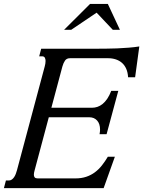

<svg xmlns="http://www.w3.org/2000/svg" viewBox="-87 -966 798 986"><path d="M384.8 -412.6Q399.4 -412.6 413.3 -417.2Q427.2 -421.9 439.9 -432.1Q452.6 -442.4 463.9 -459Q475.1 -475.6 484.4 -499.5H520.5L460.4 -276.9H424.3Q426.8 -290.5 426.8 -300.3Q426.8 -330.6 411.6 -347.2Q396.5 -363.8 371.6 -363.8H163.6L90.8 -91.3Q86.9 -78.1 86.9 -68.4Q86.9 -60.1 91.3 -54.9Q95.7 -49.8 106.9 -49.8H299.8Q331.1 -49.8 355.7 -58.1Q380.4 -66.4 400.4 -81.3Q420.4 -96.2 436.5 -116.7Q452.6 -137.2 466.8 -161.1H502.9L445.3 0H-66.9L-56.6 -39.1H-42Q-33.2 -39.1 -26.4 -43.9Q-19.5 -48.8 -14.4 -56.4Q-9.3 -64 -5.9 -73.2Q-2.4 -82.5 0 -91.3L142.6 -624.5Q144.5 -631.3 145.8 -638.9Q147 -646.5 147 -653.3Q147 -663.1 143.1 -669.9Q139.2 -676.8 128.9 -676.8H114.3L124.5 -715.8H407.2Q427.7 -715.8 455.8 -716.1Q483.9 -716.3 514.2 -717.5Q544.4 -718.8 574.5 -721.2Q604.5 -723.6 628.4 -727.5L606.9 -569.3H570.8Q569.3 -594.2 561.3 -612.5Q553.2 -630.9 539.8 -642.8Q526.4 -654.8 508.1 -660.9Q489.7 -667 468.8 -667H272.5Q254.9 -667 246.6 -654.5Q238.3 -642.1 233.4 -624.5L176.8 -412.6ZM375.5 -945.8H466.8L528.8 -813H492.2L409.2 -900.9L278.8 -813H242.2Z"/></svg>

Font: Arian Grqi
Style: Italic
Weight: 400
Italic angle: -15°
Designer: Ruben Hakobyan (Tarumian)
Foundry: Ruben Hakobyan (Tarumian)
Version: Version 1.002